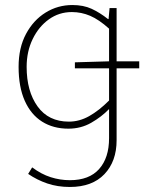

<svg xmlns="http://www.w3.org/2000/svg" viewBox="-20 -510 600 764"><path d="M278 -238V-262L414 -266H534V-238ZM258 234Q209 234 168 220Q127 206 92 182L108 156Q144 183 181.5 195Q219 207 258 207Q335 207 374.5 162.5Q414 118 414 40V-76Q384 -45 343 -21.5Q302 2 252 2Q192 2 147.5 -26Q103 -54 78.5 -109Q54 -164 54 -244Q54 -320 83.5 -375Q113 -430 161.5 -460Q210 -490 268 -490Q312 -490 344.5 -475Q377 -460 410 -434H412L416 -478H444V48Q444 132 395.5 183Q347 234 258 234ZM254 -26Q296 -26 335 -48Q374 -70 414 -110V-396Q374 -432 339 -447Q304 -462 266 -462Q215 -462 174.5 -433Q134 -404 110 -354.5Q86 -305 86 -244Q86 -147 129.5 -86.5Q173 -26 254 -26Z"/></svg>

Font: Mada ExtraLight
Style: Regular
Weight: 250
Designer: Khaled Hosny
Version: Version 1.5